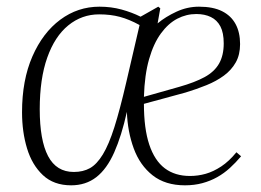

<svg xmlns="http://www.w3.org/2000/svg" viewBox="-20 -541 782 575"><path d="M576 -521Q618 -521 645 -507.5Q672 -494 685.5 -469Q699 -444 699 -409Q699 -377 686 -354Q673 -331 650.5 -314.5Q628 -298 598.5 -286Q569 -274 536 -264L411 -230Q411 -156 427 -108Q443 -60 473.5 -37Q504 -14 549 -14Q573 -14 596 -20.5Q619 -27 642.5 -42.5Q666 -58 688 -85L702 -73Q686 -54 668.5 -38Q651 -22 630.5 -10.5Q610 1 586 7.5Q562 14 534 14Q475 14 437 -16Q399 -46 380.5 -96.5Q362 -147 360 -206Q344 -134 322 -84.5Q300 -35 268.5 -10.5Q237 14 193 14Q141 14 108.5 -16.5Q76 -47 61 -96.5Q46 -146 46 -205Q46 -301 77 -372Q108 -443 160.5 -482Q213 -521 278 -521Q313 -521 344 -512.5Q375 -504 401 -491L454 -521L460 -516L452 -471Q476 -491 508.5 -506Q541 -521 576 -521ZM201 -26Q229 -26 249.5 -37.5Q270 -49 288 -78.5Q306 -108 322.5 -160Q339 -212 358 -294L398 -466Q367 -483 339 -490.5Q311 -498 277 -498Q225 -498 184.5 -465Q144 -432 121.5 -368.5Q99 -305 99 -214Q99 -121 124 -73.5Q149 -26 201 -26ZM650 -411Q650 -443 640 -462Q630 -481 611.5 -490Q593 -499 568 -499Q538 -499 511 -485Q484 -471 462 -441Q440 -411 426.5 -364Q413 -317 411 -251L517 -281Q563 -294 592.5 -310Q622 -326 636 -350.5Q650 -375 650 -411Z"/></svg>

Font: Literata 60pt ExtraLight
Style: Italic
Weight: 250
Italic angle: -2°
Designer: Latin by Veronika Burian and Jose Scaglione. Greek by Irene Vlachou. Cyrillic by Vera Evstafieva
Foundry: TypeTogether
Version: Version 3.103;gftools[0.9.29]